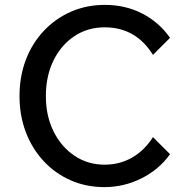

<svg xmlns="http://www.w3.org/2000/svg" viewBox="-20 -751 761 787"><path d="M607 -189 677 -119Q632 -56 560 -20Q488 16 408 16Q333 16 269.5 -12Q206 -40 159 -90.5Q112 -141 86 -209Q60 -277 60 -357Q60 -438 86 -506Q112 -574 159.5 -624.5Q207 -675 271 -703Q335 -731 410 -731Q493 -731 562 -696Q631 -661 677 -596L607 -526Q537 -639 409 -639Q339 -639 284.5 -602.5Q230 -566 199 -502.5Q168 -439 168 -357Q168 -276 199.5 -212.5Q231 -149 285.5 -112.5Q340 -76 409 -76Q471 -76 522 -105.5Q573 -135 607 -189Z"/></svg>

Font: Wix Madefor Text Medium
Style: Regular
Weight: 500
Designer: Dalton Maag Ltd
Foundry: Dalton Maag Ltd
Version: Version 3.100